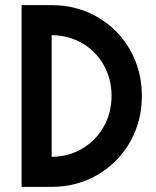

<svg xmlns="http://www.w3.org/2000/svg" viewBox="-20 -727 605 747"><path d="M64 -707H181Q279 -707 359.5 -660.5Q440 -614 486 -533Q532 -452 532 -354Q532 -255 486 -174.5Q440 -94 359.5 -47Q279 0 181 0H64ZM414 -354Q414 -420 383.5 -474Q353 -528 299.5 -559Q246 -590 181 -590V-117Q246 -117 299.5 -148.5Q353 -180 383.5 -234Q414 -288 414 -354Z"/></svg>

Font: Lineal Medium
Style: Regular
Weight: 600
Designer: Created by Frank Adebiaye with contributions from Anton Moglia & Ariel Martín Pérez
Created by Frank ADEBIAYE with FontF
Foundry: Velvetyne Type Foundry
Version: Version 2.000